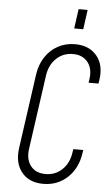

<svg xmlns="http://www.w3.org/2000/svg" viewBox="-63 -1001 609 1058"><g transform="rotate(5 241.0 -472.0)"><path d="M421 -189 418 -169Q405.5 -86 350.8 -35Q296 16 217 16Q139 16 97.8 -35Q56.5 -86 68 -169L126 -581Q134 -636.5 161.5 -678.2Q189 -720 231.5 -743Q274 -766 326 -766Q404 -766 446.2 -715.2Q488.5 -664.5 476 -581L473 -561H418L421 -581Q429.5 -639.5 401 -675.2Q372.5 -711 319 -711Q265 -711 227.2 -675.2Q189.5 -639.5 181 -581L123 -169Q115 -110.5 143 -74.8Q171 -39 225 -39Q279 -39 316.8 -74.8Q354.5 -110.5 363 -169L366 -189ZM313 -852 328 -960H378L363 -852Z"/></g></svg>

Font: Mohave Light
Style: Italic
Weight: 300
Italic angle: -8°
Designer: Gumpita Rahayu
Foundry: Tokotype
Version: Version 2.003